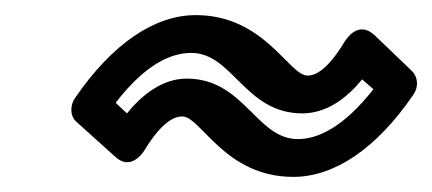

<svg xmlns="http://www.w3.org/2000/svg" viewBox="-20 -457 572 254"><path d="M148 -307 133 -321C173 -373 207 -387 233 -387C288 -387 304 -307 380 -307C411 -307 438 -326 459 -352L474 -339C434 -288 400 -273 374 -273C319 -273 303 -353 227 -353C196 -353 169 -333 148 -307ZM132 -250C152 -231 168 -253 171 -258C194 -296 211 -303 221 -303C246 -303 277 -223 368 -223C422 -223 478 -260 527 -332C534 -342 533 -355 525 -363L476 -410C454 -431 438 -405 436 -402C413 -364 397 -357 387 -357C362 -357 330 -437 239 -437C185 -437 129 -400 79 -327C73 -318 72 -304 81 -296Z"/></svg>

Font: Falling Sky
Style: CondOuObl
Weight: 400
Designer: Paul D. Hunt
Foundry: Adobe Systems Incorporated
Version: Version 1.02